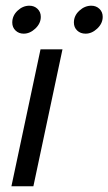

<svg xmlns="http://www.w3.org/2000/svg" viewBox="-20 -653 380 673"><path d="M23 -574Q23 -598 41.5 -615.5Q60 -633 83 -633Q100 -633 111.5 -622Q123 -611 123 -594Q123 -571 104 -553Q85 -535 63 -535Q46 -535 34.5 -546Q23 -557 23 -574ZM239 -574Q239 -598 258 -615.5Q277 -633 300 -633Q317 -633 328.5 -622Q340 -611 340 -594Q340 -571 321 -553Q302 -535 280 -535Q262 -535 250.5 -546Q239 -557 239 -574ZM122 -480H199L97 0H20Z"/></svg>

Font: Prompt Light
Style: Italic
Weight: 300
Italic angle: -12°
Designer: Katatrad Team
Foundry: CadsonDemak
Version: Version 1.000